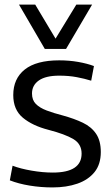

<svg xmlns="http://www.w3.org/2000/svg" viewBox="-20 -810 491 840"><path d="M23 -21 35 -85Q69 -72 118 -63.5Q167 -55 211 -55Q337 -55 337 -138Q337 -180 301 -201.5Q265 -223 192 -242Q122 -260 80 -295Q38 -330 38 -394Q38 -466 88.5 -506Q139 -546 239 -546Q283 -546 322.5 -539Q362 -532 391 -521L379 -457Q350 -466 315.5 -472.5Q281 -479 239 -479Q180 -479 150 -458Q120 -437 120 -401Q120 -372 137 -355Q154 -338 184.5 -326.5Q215 -315 254 -305Q305 -291 342.5 -273Q380 -255 400.5 -224.5Q421 -194 421 -145Q421 -91 393.5 -57Q366 -23 318.5 -6.5Q271 10 210 10Q159 10 110 2Q61 -6 23 -21ZM383 -790 269 -596H176L63 -790H134L223 -641L314 -790Z"/></svg>

Font: Georama
Style: Regular
Weight: 400
Designer: Jean-Baptiste Levee
Foundry: Production Type
Version: Version 1.000